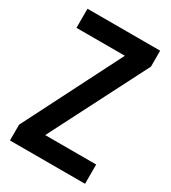

<svg xmlns="http://www.w3.org/2000/svg" viewBox="-176 -805 800 897"><g transform="rotate(30 224.0 -357.0)"><path d="M427 0H22V-85L289 -611H28V-714H420V-628L152 -104H427Z"/></g></svg>

Font: Noto Sans Malayalam Condensed SemiBold
Style: Regular
Weight: 600
Width: 3
Designer: Jelle Bosma - Monotype Design Team
Foundry: Monotype Imaging Inc.
Version: Version 2.104; ttfautohint (v1.8.4.7-5d5b)